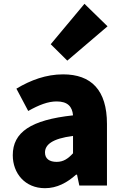

<svg xmlns="http://www.w3.org/2000/svg" viewBox="-20 -973 646 1007"><path d="M216 14C279 14 332 -15 379 -57H384L396 0H541V-323C541 -501 458 -583 311 -583C222 -583 141 -553 66 -508L128 -391C185 -423 232 -441 277 -441C335 -441 359 -414 363 -368C141 -344 47 -279 47 -159C47 -64 111 14 216 14ZM277 -124C240 -124 216 -140 216 -173C216 -213 252 -246 363 -260V-169C337 -141 313 -124 277 -124ZM333 -655 544 -835 423 -953 246 -741Z"/></svg>

Font: Noto Sans TC Black
Style: Regular
Weight: 900
Designer: Ryoko NISHIZUKA 西塚涼子 (kana, bopomofo & ideographs); Paul D. Hunt (Latin, Greek & Cyrillic); Sandoll Communications 산돌커뮤니
Foundry: Adobe
Version: Version 2.004;hotconv 1.0.118;makeotfexe 2.5.65603